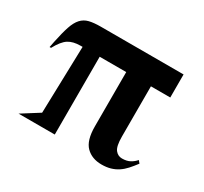

<svg xmlns="http://www.w3.org/2000/svg" viewBox="-110 -644 859 808"><g transform="rotate(30 319.5 -239.5)"><path d="M598 -72Q583 -52 569 -36.5Q555 -21 539 -10.5Q523 0 504 5.5Q485 11 461 11Q414 11 385.5 -17.5Q357 -46 357 -114V-378H228V0H52L136 -53L145 -378H136Q99 -378 76.5 -363.5Q54 -349 32 -308H25L31 -338Q41 -386 51 -416Q61 -446 76 -462.5Q91 -479 113 -484.5Q135 -490 169 -490H571V-378H477V-134Q477 -87 490 -70.5Q503 -54 523 -54Q546 -54 561.5 -62.5Q577 -71 588 -84Z"/></g></svg>

Font: Bluu Next Cyrillic
Style: Bold
Weight: 700
Designer: Igor Stepanchenko
Foundry: Igor Stepanchenko
Version: Version 1.000